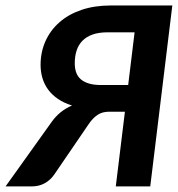

<svg xmlns="http://www.w3.org/2000/svg" viewBox="-35 -668 638 688"><path d="M379.9 0 412.6 -267.6H352.1Q342.3 -267.1 333.5 -264.9Q324.7 -262.7 316.2 -257.3Q307.6 -252 299.1 -243.4Q290.5 -234.9 281.7 -221.7L159.7 -43Q146 -22.9 125.5 -11.5Q105 0 78.1 0H-15.1L147.5 -227.5Q163.1 -250 181.6 -265.1Q200.2 -280.3 223.1 -290Q194.3 -298.8 173.1 -313.2Q151.9 -327.6 137.9 -346.4Q124 -365.2 117.2 -387.7Q110.4 -410.2 110.4 -435.5Q110.4 -481.4 127.9 -520.5Q145.5 -559.6 178 -588.1Q210.4 -616.7 257.1 -632.6Q303.7 -648.4 362.3 -648.4H582.5L503.4 0ZM232.9 -440.9Q232.9 -423.3 237.8 -408.9Q242.7 -394.5 253.9 -384.5Q265.1 -374.5 283.2 -368.9Q301.3 -363.3 327.6 -363.3H424.3L447.3 -552.2H350.6Q319.3 -552.2 297.1 -544.4Q274.9 -536.6 260.5 -522Q246.1 -507.3 239.5 -486.8Q232.9 -466.3 232.9 -440.9Z"/></svg>

Font: Carlito
Style: Bold Italic
Weight: 700
Italic angle: -7°
Designer: Lukasz Dziedzic
Foundry: tyPoland Lukasz Dziedzic
Version: Version 1.104